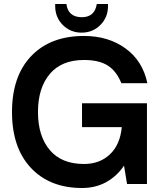

<svg xmlns="http://www.w3.org/2000/svg" viewBox="-20 -920 809 960"><path d="M40 -359.9Q40 -539.1 136 -639.6Q231.9 -740.2 399.9 -740.2Q522 -740.2 607.9 -677.7Q693.8 -615.2 716.8 -503.9H586.9Q562.5 -564.5 518.8 -592.3Q475.1 -620.1 399.9 -620.1Q287.6 -620.1 228.8 -550Q169.9 -480 169.9 -359.9Q169.9 -239.7 228.8 -169.9Q287.6 -100.1 399.9 -100.1Q478.5 -100.1 529.5 -148.2Q580.6 -196.3 588.9 -284.2H390.1V-403.8H714.8V0H615.2L600.1 -91.8Q564.9 -39.6 511.7 -9.8Q458.5 20 390.1 20Q229 20 134.5 -80.6Q40 -181.2 40 -359.9ZM388.2 -756.8Q332 -756.8 293.9 -795.2Q255.9 -833.5 255.9 -890.1V-899.9H312Q320.8 -834 389.2 -834Q453.6 -834 463.9 -899.9H520V-889.2Q520 -833.5 481.9 -795.2Q443.8 -756.8 388.2 -756.8Z"/></svg>

Font: Miedinger*
Style: Bold
Weight: 700
Version: Version 001.000